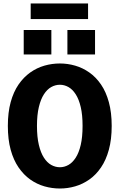

<svg xmlns="http://www.w3.org/2000/svg" viewBox="-20 -1070 690 1101"><path d="M323.5 11Q278 11 234.5 -1.5Q191 -14 153.2 -40.8Q115.5 -67.5 86.5 -109.8Q57.5 -152 41.2 -211.2Q25 -270.5 25 -348Q25 -425 41.2 -484.2Q57.5 -543.5 86.5 -585.5Q115.5 -627.5 153.2 -654.2Q191 -681 234.5 -693.5Q278 -706 323.5 -706Q368 -706 411.2 -693.5Q454.5 -681 492.5 -654.2Q530.5 -627.5 559.2 -585.5Q588 -543.5 604.2 -484.2Q620.5 -425 620.5 -348Q620.5 -270.5 604.2 -211.2Q588 -152 559.2 -109.8Q530.5 -67.5 492.5 -40.8Q454.5 -14 411.2 -1.5Q368 11 323.5 11ZM323.5 -111Q349 -111 372.5 -124.2Q396 -137.5 414.2 -165.8Q432.5 -194 443 -239.2Q453.5 -284.5 453.5 -348Q453.5 -411 443 -456Q432.5 -501 414.2 -529.2Q396 -557.5 372.5 -570.8Q349 -584 323.5 -584Q297.5 -584 273.8 -570.8Q250 -557.5 231.8 -529.2Q213.5 -501 202.8 -456Q192 -411 192 -348Q192 -284.5 202.8 -239.2Q213.5 -194 231.8 -165.8Q250 -137.5 273.8 -124.2Q297.5 -111 323.5 -111ZM116 -898H274.5V-757.5H116ZM366.5 -898H525V-757.5H366.5ZM156 -960.5V-1050H485V-960.5Z"/></svg>

Font: Trispace Thin
Style: Bold
Weight: 700
Version: Version 1.210